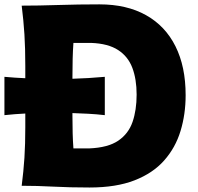

<svg xmlns="http://www.w3.org/2000/svg" viewBox="-37 -835 892 863"><path d="M60.5 0Q68.8 -64.9 72.8 -125.7Q76.7 -186.5 76.7 -263.2V-324.7Q54.2 -323.7 30.5 -321.8Q6.8 -319.8 -17.1 -317.4V-489.7Q30.3 -485.4 76.7 -483.4V-538.6Q76.7 -617.7 72.8 -680.4Q68.8 -743.2 60.5 -809.6Q133.8 -809.6 224.6 -812.5Q315.4 -815.4 409.7 -815.4Q532.7 -815.4 619.4 -766.8Q706.1 -718.3 751.7 -627Q797.4 -535.6 797.4 -407.2Q797.4 -321.3 774.4 -246.1Q751.5 -170.9 700.9 -113.8Q650.4 -56.6 567.6 -24.4Q484.9 7.8 365.2 7.8Q276.4 7.8 202.9 3.9Q129.4 0 60.5 0ZM293 -168H364.7Q448.2 -171.4 494.4 -202.6Q540.5 -233.9 558.8 -287.1Q577.1 -340.3 577.1 -409.7Q577.1 -479 557.9 -530Q538.6 -581.1 493.9 -610.1Q449.2 -639.2 373 -642.1H293Q290.5 -607.4 289.6 -571Q288.6 -534.7 288.6 -488.3V-481Q358.9 -482.9 434.1 -489.7V-317.4Q396 -321.8 359.4 -323.7Q322.8 -325.7 288.6 -326.7V-315.4Q288.6 -271 289.6 -236.1Q290.5 -201.2 293 -168Z"/></svg>

Font: Pinar-FD ExtraBold
Style: Regular
Weight: 800
Designer: Amin Abedi
Version: Version 3.000